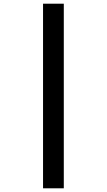

<svg xmlns="http://www.w3.org/2000/svg" viewBox="-20 -852 580 1038"><path d="M324.9 -832V166H212.7V-832Z"/></svg>

Font: Noto Sans Oriya
Style: Regular
Weight: 400
Designer: Amélie Bonet and Sol Matas
Foundry: Google LLC
Version: Version 2.006